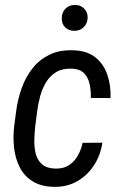

<svg xmlns="http://www.w3.org/2000/svg" viewBox="-20 -740 488 771"><path d="M202.1 -63Q233.9 -62 256.1 -76.2Q278.3 -90.3 292 -114.3Q305.7 -138.2 312 -166.5L391.1 -167Q383.8 -117.2 357.7 -76.7Q331.5 -36.1 290.5 -12.5Q249.5 11.2 197.3 10.3Q144.5 9.3 110.8 -12Q77.1 -33.2 59.3 -68.1Q41.5 -103 36.6 -146Q31.7 -189 37.1 -234.4L44.9 -293.9Q51.3 -342.3 67.4 -387Q83.5 -431.6 111.1 -466.3Q138.7 -501 179 -520.5Q219.2 -540 273.9 -538.1Q329.1 -536.6 362.8 -509.8Q396.5 -482.9 411.1 -439.7Q425.8 -396.5 423.8 -346.2L344.7 -346.7Q345.7 -374 340.3 -400.6Q335 -427.2 318.4 -445.1Q301.8 -462.9 269 -464.4Q231.9 -465.8 206.8 -451.2Q181.6 -436.5 166 -411.4Q150.4 -386.2 141.8 -355.5Q133.3 -324.7 129.4 -293.9L121.6 -233.9Q118.7 -207.5 117.9 -178.2Q117.2 -148.9 123.5 -123Q129.9 -97.2 148.4 -80.6Q167 -64 202.1 -63ZM228 -666.5Q228 -689.5 242.4 -704.6Q256.8 -719.7 279.8 -720.2Q302.2 -720.7 317.1 -706.3Q332 -691.9 332 -669.4Q331.5 -646.5 316.9 -631.6Q302.2 -616.7 279.8 -616.2Q256.8 -615.7 242.2 -629.9Q227.5 -644 228 -666.5Z"/></svg>

Font: Roboto Condensed
Style: Italic
Weight: 400
Italic angle: -12°
Designer: Christian Robertson
Foundry: Google
Version: Version 3.0